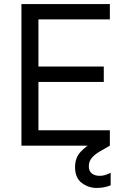

<svg xmlns="http://www.w3.org/2000/svg" viewBox="-20 -720 640 949"><path d="M86 0V-700H523V-624H170V-391H493V-315H170V-76H523V0ZM458 209Q417 209 384 184Q351 159 351 106Q351 60 378.5 30.5Q406 1 448 -22L497 -48L523 0L476 27Q450 42 434.5 59.5Q419 77 419 102Q419 126 434 137.5Q449 149 472 149Q485 149 497 146Q509 143 527 134V196Q495 209 458 209Z"/></svg>

Font: DM Mono
Style: Regular
Weight: 400
Designer: Colophon Foundry
Foundry: Colophon Foundry
Version: Version 1.000; ttfautohint (v1.8.2.53-6de2)